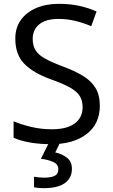

<svg xmlns="http://www.w3.org/2000/svg" viewBox="-20 -744 589 1004"><path d="M502 -191Q502 -96 433 -43Q364 10 247 10Q187 10 136 1Q85 -8 51 -24V-110Q87 -94 140.5 -81Q194 -68 251 -68Q331 -68 371.5 -99Q412 -130 412 -183Q412 -218 397 -242Q382 -266 345.5 -286.5Q309 -307 244 -330Q153 -363 106.5 -411Q60 -459 60 -542Q60 -599 89 -639.5Q118 -680 169.5 -702Q221 -724 288 -724Q347 -724 396 -713Q445 -702 485 -684L457 -607Q420 -623 376.5 -634Q333 -645 286 -645Q219 -645 185 -616.5Q151 -588 151 -541Q151 -505 166 -481Q181 -457 215 -438Q249 -419 307 -397Q370 -374 413.5 -347.5Q457 -321 479.5 -284Q502 -247 502 -191ZM356 139Q356 187 319 213.5Q282 240 208 240Q176 240 158 235V180Q167 182 182 183.5Q197 185 211 185Q247 185 266 175.5Q285 166 285 141Q285 115 258.5 103Q232 91 194 86L237 0H295L269 53Q305 61 330.5 81Q356 101 356 139Z"/></svg>

Font: Noto Sans Medefaidrin
Style: Regular
Weight: 400
Designer: Dalton Maag Ltd
Foundry: Dalton Maag Ltd
Version: Version 1.002; ttfautohint (v1.8.4.7-5d5b)